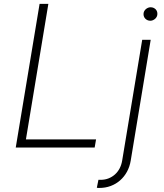

<svg xmlns="http://www.w3.org/2000/svg" viewBox="-20 -747 829 972"><path d="M59.7 0 180.4 -727.3H224.8L111.2 -41.2H466.3L459.2 0ZM478.3 163.4H489Q511 163.4 529.5 156.1Q547.9 148.8 562.1 136Q576.3 123.2 585.6 105.5Q594.8 87.7 598.4 66.4L699.9 -545.5H742.9L641.7 66.4Q636.7 96.9 622.9 122.3Q609 147.7 588.2 166Q567.5 184.3 540.7 194.4Q513.8 204.5 482.6 204.5Q479.8 204.5 476.7 204.4Q473.7 204.2 470.2 203.5ZM706.7 -677.9Q707 -684.3 710 -690.2Q713.1 -696 718 -700.5Q723 -704.9 729.4 -707.6Q735.8 -710.2 742.5 -710.2Q750.4 -710.2 756.9 -707.4Q763.5 -704.5 768.1 -699.8Q772.7 -695 775 -688.4Q777.3 -681.8 776.6 -674.4Q776.3 -668 773.3 -662.1Q770.2 -656.2 765.3 -651.8Q760.3 -647.4 754.1 -644.7Q747.9 -642 740.8 -642Q733.3 -642 726.7 -644.9Q720.2 -647.7 715.6 -652.5Q710.9 -657.3 708.5 -663.9Q706 -670.5 706.7 -677.9Z"/></svg>

Font: Inter P Extra Light
Style: Italic
Weight: 200
Italic angle: 9.39999°
Designer: Rasmus Andersson
Foundry: rsms
Version: Version 3.018;git-588b23468